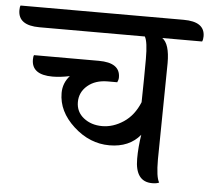

<svg xmlns="http://www.w3.org/2000/svg" viewBox="-123 -709 841 768"><g transform="rotate(5 297.5 -325.0)"><path d="M535 -478 530 -91Q530 -19 543 1Q534 6 515 6Q447 6 447 -86Q447 -133 455 -183Q411 -130 331.5 -130Q252 -130 187.5 -189Q123 -248 123 -322Q123 -362 150 -392Q112 -384 81 -384Q-3 -384 -3 -445Q-3 -458 0 -463H260Q346 -463 346 -404Q346 -394 341 -384H303Q253 -384 222 -357.5Q191 -331 191 -291.5Q191 -252 221.5 -228Q252 -204 296 -204Q340 -204 381.5 -231.5Q423 -259 445 -313Q447 -417 447 -486.5Q447 -556 435 -576H12Q-74 -576 -74 -637Q-74 -650 -71 -656H584Q669 -656 669 -597Q669 -584 665 -576H505Q535 -555 535 -478Z"/></g></svg>

Font: Laila Medium
Style: Regular
Weight: 500
Designer: Hitesh Malaviya
Foundry: Indian Type Foundry
Version: Version 1.302;PS 1.0;hotconv 1.0.78;makeotf.lib2.5.61930; tt